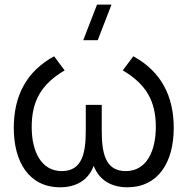

<svg xmlns="http://www.w3.org/2000/svg" viewBox="-20 -800 816 836"><path d="M342.5 -625H405.5L465.5 -780H402.5ZM242 15.5C306.5 15.5 363.5 -12 388 -78C413 -12 469.5 15.5 535 15.5C667.5 15.5 736.5 -92 736.5 -242.5C736.5 -381 682.5 -488 560.5 -555L514.5 -493.5C615 -434.5 658.5 -361.5 658.5 -247.5C658.5 -141 617.5 -55 527.5 -55C435.5 -55 423 -139 423 -234.5V-343.5H353.5V-234.5C353.5 -138 340.5 -55 249 -55C161 -55 118 -138 118 -247.5C118 -359.5 159.5 -433.5 261.5 -493.5L215.5 -555C95.5 -489 40 -383.5 40 -243C40 -94.5 106.5 15.5 242 15.5Z"/></svg>

Font: Manrope
Style: Regular
Weight: 400
Designer: Mikhail Sharanda
Foundry: Mikhail Sharanda
Version: Version 4.505